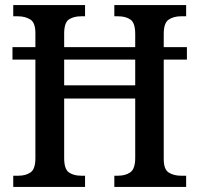

<svg xmlns="http://www.w3.org/2000/svg" viewBox="-20 -734 783 754"><path d="M32 0V-44H53Q81 -44 100 -57Q119 -70 119 -113V-500H29V-549H119V-604Q119 -645 99 -657.5Q79 -670 50 -670H32V-714H314V-670H298Q269 -670 250.5 -657.5Q232 -645 232 -602V-549H511V-601Q511 -644 492.5 -657Q474 -670 444 -670H429V-714H711V-670H690Q662 -670 642.5 -657Q623 -644 623 -601V-549H714V-500H623V-109Q623 -69 642.5 -56.5Q662 -44 690 -44H711V0H429V-44H444Q473 -44 492 -57.5Q511 -71 511 -114V-347H232V-113Q232 -70 250.5 -57Q269 -44 298 -44H314V0ZM232 -399H511V-500H232Z"/></svg>

Font: Noto Serif Khmer SemiCondensed Medium
Style: Regular
Weight: 500
Width: 4
Designer: Danh Hong and the Monotype Design Team
Foundry: Monotype Imaging Inc.
Version: Version 2.004; ttfautohint (v1.8.4.7-5d5b)